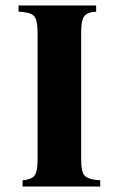

<svg xmlns="http://www.w3.org/2000/svg" viewBox="-20 -685 436 705"><path d="M63 0V-23Q92 -25 105 -38Q118 -51 118 -100V-565Q118 -614 103.5 -627.5Q89 -641 48 -642V-665H333V-642Q304 -641 291 -627.5Q278 -614 278 -565V-100Q278 -51 293 -38Q308 -25 348 -23V0Z"/></svg>

Font: Bona Nova SC
Style: Bold
Weight: 700
Designer: Mateusz Machalski
Foundry: Capitalics
Version: Version 4.001; ttfautohint (v1.8.4.7-5d5b)